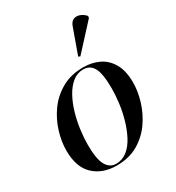

<svg xmlns="http://www.w3.org/2000/svg" viewBox="-192 -921 960 1047"><g transform="rotate(-30 287.5 -397.0)"><path d="M235 10Q147 10 92 -41.5Q37 -93 37 -198Q37 -254 55.5 -314.5Q74 -375 111.5 -427.5Q149 -480 207 -513Q265 -546 343 -546Q397 -546 441 -525Q485 -504 511.5 -458Q538 -412 538 -338Q538 -285 520 -224.5Q502 -164 465 -110.5Q428 -57 371 -23.5Q314 10 235 10ZM237 0Q276 0 306.5 -24Q337 -48 358.5 -88.5Q380 -129 394 -177.5Q408 -226 414.5 -275.5Q421 -325 421 -368Q421 -461 400.5 -498.5Q380 -536 337 -536Q299 -536 269 -511.5Q239 -487 217 -446.5Q195 -406 181 -357.5Q167 -309 160.5 -259.5Q154 -210 154 -168Q154 -76 176 -38Q198 0 237 0ZM360 -605 349 -610 405 -766Q414 -793 431.5 -800.5Q449 -808 469.5 -801Q490 -794 507 -775L505 -763Z"/></g></svg>

Font: Noto Serif Display Medium
Style: Italic
Weight: 500
Italic angle: -12°
Designer: Monotype Design Team
Foundry: Monotype Imaging Inc.
Version: Version 2.009